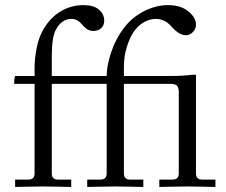

<svg xmlns="http://www.w3.org/2000/svg" viewBox="-20 -741 898 762"><path d="M36.1 -408.2Q36.1 -431.2 40 -439.5H117.2V-471.7Q117.2 -509.3 126 -553.2Q134.8 -597.2 155.8 -630.4Q183.6 -674.8 223.9 -697.8Q264.2 -720.7 311.5 -720.7Q352.1 -720.7 372.8 -702.6Q393.6 -684.6 393.6 -658.7Q393.6 -639.6 381.3 -628.9Q369.1 -618.2 349.1 -618.2Q325.7 -618.2 304.2 -645.5Q286.6 -666 263.7 -666Q225.1 -666 202.1 -624Q185.5 -594.2 185.5 -517.6V-439.5H403.3Q403.3 -479 420.9 -532.7Q438.5 -586.4 471.7 -629.9Q503.9 -672.4 551.5 -696.5Q599.1 -720.7 646.5 -720.7Q697.3 -720.7 727.5 -696Q757.8 -671.4 757.8 -643.6Q757.8 -626.5 745.6 -613.8Q733.4 -601.1 717.8 -601.1Q690.9 -601.1 660.6 -635.7Q634.3 -666 598.1 -666Q574.7 -666 550.8 -652.8Q526.9 -639.6 507.8 -610.4Q493.2 -587.4 482.4 -551.5Q471.7 -515.6 471.7 -474.6V-439.5H657.2Q708 -439.5 742.2 -444.3H757.8V-52.7Q757.8 -28.3 782.2 -28.3H835V1Q833.5 1 786.9 0Q740.2 -1 723.6 -1Q707 -1 660.4 0Q613.8 1 612.3 1V-28.3H665Q689.5 -28.3 689.5 -52.7V-376Q689.5 -393.6 682.1 -400.9Q674.8 -408.2 657.2 -408.2H471.7V-52.7Q471.7 -28.3 496.1 -28.3H548.8V1Q547.4 1 500.7 0Q454.1 -1 437.5 -1Q420.9 -1 374.3 0Q327.6 1 326.2 1V-28.3H378.9Q403.3 -28.3 403.3 -52.7V-408.2H185.5V-52.7Q185.5 -28.3 210 -28.3H262.7V1Q261.2 1 214.6 0Q168 -1 151.4 -1Q134.8 -1 88.1 0Q41.5 1 40 1V-28.3H92.8Q117.2 -28.3 117.2 -52.7V-408.2Z"/></svg>

Font: Theano Old Style
Style: Regular
Weight: 400
Designer: Alexey Kryukov
Version: Version 2.00